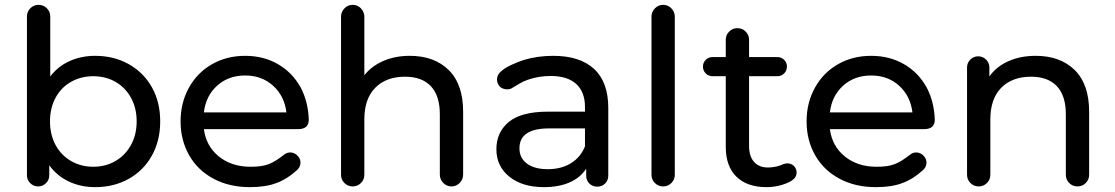

<svg xmlns="http://www.w3.org/2000/svg" viewBox="-20 -765 4594 791"><path d="M372 -535Q449 -535 510 -501Q571 -467 605.5 -406Q640 -345 640 -265Q640 -185 605.5 -123.5Q571 -62 510 -28Q449 6 372 6Q313 6 264 -17Q215 -40 183 -84V-43Q183 -24 169.5 -10.5Q156 3 137 3Q118 3 104.5 -10.5Q91 -24 91 -43V-697Q91 -717 105 -731Q119 -745 139 -745Q159 -745 173 -731Q187 -717 187 -697V-450Q219 -492 267 -513.5Q315 -535 372 -535ZM364 -78Q415 -78 455.5 -101.5Q496 -125 519.5 -167.5Q543 -210 543 -265Q543 -320 519.5 -362.5Q496 -405 455.5 -428Q415 -451 364 -451Q314 -451 273 -428Q232 -405 209 -362.5Q186 -320 186 -265Q186 -210 209 -167.5Q232 -125 273 -101.5Q314 -78 364 -78Z M1252 -275Q1254 -233 1208 -233H820Q829 -163 881.5 -120.5Q934 -78 1012 -78Q1036 -78 1054 -80.5Q1072 -83 1087.5 -89Q1103 -95 1118.5 -105Q1134 -115 1152 -129Q1163 -137 1176 -137Q1185 -137 1194 -132.5Q1203 -128 1209 -120Q1220 -106 1217.5 -89.5Q1215 -73 1201 -62Q1161 -26 1119 -11Q1075 6 1009 6Q925 6 860 -28.5Q795 -63 759.5 -125Q724 -187 724 -265Q724 -342 758.5 -404Q793 -466 853.5 -500.5Q914 -535 990 -535Q1066 -535 1125.5 -500.5Q1185 -466 1219 -404Q1249 -347 1252 -275ZM990 -454Q921 -454 874.5 -412Q828 -370 820 -302H1160Q1152 -369 1105.5 -411.5Q1059 -454 990 -454Z M1668 -535Q1769 -535 1828.5 -476.5Q1888 -418 1888 -305V-46Q1888 -26 1874 -11.5Q1860 3 1840 3Q1820 3 1806 -11.5Q1792 -26 1792 -46V-294Q1792 -371 1755 -410Q1718 -449 1649 -449Q1571 -449 1526 -403.5Q1481 -358 1481 -273V-45Q1481 -25 1467 -11Q1453 3 1433 3Q1413 3 1399 -11Q1385 -25 1385 -45V-700Q1387 -719 1400.5 -732Q1414 -745 1433 -745Q1452 -745 1465.5 -732Q1479 -719 1481 -700V-455Q1511 -493 1559.5 -514Q1608 -535 1668 -535Z M2259 -535Q2369 -535 2427.5 -481Q2486 -427 2486 -320V-41Q2486 -22 2473 -9Q2460 4 2441 4Q2421 4 2408 -9Q2395 -22 2395 -41V-70Q2371 -33 2326.5 -13.5Q2282 6 2221 6Q2132 6 2078.5 -37Q2025 -80 2025 -150Q2025 -220 2076 -262.5Q2127 -305 2238 -305H2390V-324Q2390 -386 2354 -419Q2318 -452 2248 -452Q2201 -452 2156 -437Q2136 -430 2121 -421Q2106 -412 2089 -402Q2082 -397 2069 -397Q2058 -397 2048 -402Q2038 -407 2033 -417Q2026 -429 2028 -443Q2030 -457 2040 -467Q2057 -484 2086.5 -497.5Q2116 -511 2138 -518Q2195 -535 2259 -535ZM2237 -68Q2292 -68 2332 -92.5Q2372 -117 2390 -162V-236H2242Q2120 -236 2120 -154Q2120 -114 2151 -91Q2182 -68 2237 -68Z M2664 -700Q2666 -719 2679.5 -732Q2693 -745 2712 -745Q2731 -745 2744.5 -732Q2758 -719 2760 -700V-45Q2760 -25 2746 -11Q2732 3 2712 3Q2692 3 2678 -11Q2664 -25 2664 -45Z M3247 -25Q3233 -13 3202 -3.5Q3171 6 3138 6Q3058 6 3014 -37Q2970 -80 2970 -160V-451H2916Q2899 -451 2887.5 -462.5Q2876 -474 2876 -491Q2876 -507 2887.5 -518.5Q2899 -530 2916 -530H2970V-601Q2970 -621 2984 -635Q2998 -649 3018 -649Q3038 -649 3052 -635Q3066 -621 3066 -601V-530H3182Q3199 -530 3210.5 -518.5Q3222 -507 3222 -491Q3222 -474 3210.5 -462.5Q3199 -451 3182 -451H3066V-164Q3066 -121 3086.5 -98Q3107 -75 3143 -75Q3146 -75 3149 -75Q3166 -76 3179 -79Q3192 -82 3208 -89Q3208 -89 3208 -89Q3208 -89 3208 -89Q3208 -89 3208 -89Q3208 -89 3208 -89Q3208 -89 3208 -89Q3208 -89 3208 -89Q3208 -89 3208 -89Q3216 -92 3224 -92Q3234 -92 3243 -87Q3252 -82 3257 -73Q3264 -60 3261 -46.5Q3258 -33 3247 -25Z M3831 -275Q3833 -233 3787 -233H3399Q3408 -163 3460.5 -120.5Q3513 -78 3591 -78Q3615 -78 3633 -80.5Q3651 -83 3666.5 -89Q3682 -95 3697.5 -105Q3713 -115 3731 -129Q3742 -137 3755 -137Q3764 -137 3773 -132.5Q3782 -128 3788 -120Q3799 -106 3796.5 -89.5Q3794 -73 3780 -62Q3740 -26 3698 -11Q3654 6 3588 6Q3504 6 3439 -28.5Q3374 -63 3338.5 -125Q3303 -187 3303 -265Q3303 -342 3337.5 -404Q3372 -466 3432.5 -500.5Q3493 -535 3569 -535Q3645 -535 3704.5 -500.5Q3764 -466 3798 -404Q3828 -347 3831 -275ZM3569 -454Q3500 -454 3453.5 -412Q3407 -370 3399 -302H3739Q3731 -369 3684.5 -411.5Q3638 -454 3569 -454Z M4247 -535Q4348 -535 4407.5 -476.5Q4467 -418 4467 -305V-45Q4467 -25 4453 -11Q4439 3 4419 3Q4399 3 4385 -11Q4371 -25 4371 -45V-294Q4371 -371 4334 -410Q4297 -449 4228 -449Q4150 -449 4105 -403.5Q4060 -358 4060 -273V-45Q4060 -25 4046 -11Q4032 3 4012 3Q3992 3 3978 -11Q3964 -25 3964 -45V-487Q3964 -506 3977.5 -519.5Q3991 -533 4010 -533Q4029 -533 4042.5 -519.5Q4056 -506 4056 -487V-450Q4085 -491 4134.5 -513Q4184 -535 4247 -535Z"/></svg>

Font: Sepalumica Med
Style: Regular
Weight: 500
Designer: Julieta Ulanovsky
Foundry: Julieta Ulanovsky
Version: Version 7.200